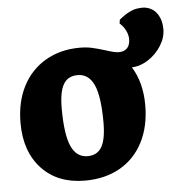

<svg xmlns="http://www.w3.org/2000/svg" viewBox="-47 -651 671 708"><g transform="rotate(-5 288.0 -296.5)"><path d="M21 -220Q21 -298 51 -356Q81 -414 136 -446Q191 -478 263 -478Q287 -478 307.5 -473.5Q328 -469 357 -460Q390 -449 405 -449Q425 -449 436 -460.5Q447 -472 447 -494Q447 -509 439 -525.5Q431 -542 417 -554L419 -568Q460 -602 492 -604L505 -605Q516 -605 525 -602Q549 -595 562.5 -573Q576 -551 576 -519Q576 -488 557 -458Q538 -428 508.5 -409Q479 -390 448 -389Q485 -330 485 -246Q485 -168 455 -109.5Q425 -51 369.5 -19.5Q314 12 240 12Q139 12 80 -51Q21 -114 21 -220ZM326 -196Q326 -292 306.5 -335Q287 -378 246 -378Q210 -378 193.5 -350Q177 -322 177 -261Q177 -164 196.5 -120.5Q216 -77 257 -77Q293 -77 309.5 -105.5Q326 -134 326 -196Z"/></g></svg>

Font: Alegreya ExtraBold
Style: Regular
Weight: 800
Designer: Juan Pablo del Peral
Foundry: Huerta Tipografica
Version: Version 2.007; ttfautohint (v1.6)